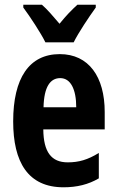

<svg xmlns="http://www.w3.org/2000/svg" viewBox="-20 -786 497 816"><path d="M173 -606H293C314 -648 358 -714 387 -754V-766H309C284 -743 262 -721 233 -685C205 -718 180 -747 158 -766H79V-754C108 -715 154 -645 173 -606ZM234 -556C104 -556 36 -454 36 -270C36 -97 99 10 250 10C307 10 356 -2 400 -28V-136C353 -107 315 -96 268 -96C198 -96 165 -140 164 -236H425V-310C425 -460 357 -556 234 -556ZM236 -454C280 -454 304 -407 304 -330H165C167 -418 194 -454 236 -454Z"/></svg>

Font: Noto Sans Lao Looped ExtraCondensed
Style: Bold
Weight: 700
Width: 2
Designer: Mark Frömberg, Ben Mitchell
Foundry: The Fontpad Ltd
Version: Version 1.002